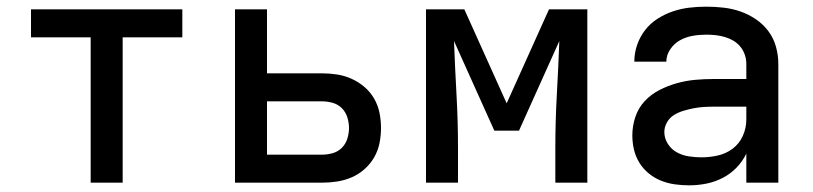

<svg xmlns="http://www.w3.org/2000/svg" viewBox="-20 -548 2440 576"><path d="M252 0V-436H73V-520H527V-436H348V0Z M685 0V-520H781V-328H946Q969 -328 991.5 -324.5Q1014 -321 1035 -311.5Q1056 -302 1073.5 -287Q1091 -272 1102.5 -252Q1114 -232 1118.5 -209.5Q1123 -187 1123 -164Q1123 -141 1118.5 -118.5Q1114 -96 1102.5 -76Q1091 -56 1073.5 -40.5Q1056 -25 1035 -16Q1014 -7 991.5 -3.5Q969 0 946 0ZM946 -84Q962 -84 978 -88.5Q994 -93 1005.5 -104.5Q1017 -116 1022 -132Q1027 -148 1027 -164Q1027 -180 1022 -196Q1017 -212 1005.5 -223.5Q994 -235 978 -239.5Q962 -244 946 -244H781V-84Z M1258 0V-520H1373L1500 -238L1627 -520H1742V0H1646V-104Q1646 -184 1650.5 -264.5Q1655 -345 1658 -425L1537 -156H1463L1342 -425Q1345 -345 1349.5 -264.5Q1354 -184 1354 -104V0Z M2047 8Q2026 8 2004.5 5Q1983 2 1963 -6Q1943 -14 1926 -28Q1909 -42 1898 -60Q1887 -78 1882 -99Q1877 -120 1877 -142Q1877 -170 1886 -197Q1895 -224 1914 -244.5Q1933 -265 1958.5 -278Q1984 -291 2011 -298.5Q2038 -306 2065.5 -308.5Q2093 -311 2121 -311H2219V-356Q2219 -370 2214.5 -383.5Q2210 -397 2201 -408Q2192 -419 2180 -426Q2168 -433 2154.5 -437Q2141 -441 2127 -442.5Q2113 -444 2099 -444Q2078 -444 2058 -440.5Q2038 -437 2020.5 -427.5Q2003 -418 1991 -400.5Q1979 -383 1979 -363Q1979 -363 1979 -363Q1979 -363 1979 -363H1883Q1883 -363 1883 -363Q1883 -363 1883 -364Q1883 -389 1891.5 -413.5Q1900 -438 1915.5 -458Q1931 -478 1953 -492Q1975 -506 1999 -514Q2023 -522 2048 -525Q2073 -528 2099 -528Q2125 -528 2151 -525Q2177 -522 2201.5 -513.5Q2226 -505 2248 -490Q2270 -475 2285.5 -454Q2301 -433 2308 -407.5Q2315 -382 2315 -356V0H2219V-87Q2207 -63 2189 -44.5Q2171 -26 2147.5 -14Q2124 -2 2098.5 3Q2073 8 2047 8ZM2084 -76Q2109 -76 2133.5 -81.5Q2158 -87 2178 -102Q2198 -117 2208.5 -140.5Q2219 -164 2219 -189V-228H2121Q2106 -228 2090.5 -227Q2075 -226 2060 -223Q2045 -220 2030 -215.5Q2015 -211 2002 -203Q1989 -195 1981 -181Q1973 -167 1973 -152Q1973 -133 1983.5 -116.5Q1994 -100 2010.5 -91Q2027 -82 2046 -79Q2065 -76 2084 -76Z"/></svg>

Font: Iosevka Custom Medium Extended
Style: Regular
Weight: 500
Width: 7
Monospace: yes
Designer: Belleve Invis
Foundry: Belleve Invis
Version: Version 11.2.4; ttfautohint (v1.8.4)